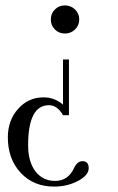

<svg xmlns="http://www.w3.org/2000/svg" viewBox="-20 -462 436 710"><path d="M168 -390Q168 -412 183 -427Q198 -442 220 -442Q242 -442 257.5 -427Q273 -412 273 -390Q273 -368 257.5 -353Q242 -338 220 -338Q198 -338 183 -353Q168 -368 168 -390ZM213 -242H235V-36H213Q192 -73 161 -73Q84 -73 84 75Q84 136 111 171.5Q138 207 184 207Q232 207 254 159Q266 134 285 134Q308 134 308 160Q308 186 268.5 207Q229 228 180 228Q104 228 56.5 177Q9 126 9 46Q9 -17 47 -59.5Q85 -102 141 -102Q182 -102 213 -75Z"/></svg>

Font: New Athena Unicode
Style: Regular
Weight: 400
Designer: J. Rusten 1997; rev. by R. Hancock 2001, 2002, rev. by D. Mastronarde 2002-2021
Foundry: GreekKeys New Athena Unicode
Version: Version 5.008